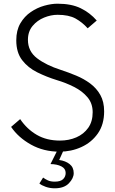

<svg xmlns="http://www.w3.org/2000/svg" viewBox="-20 -805 623 1038"><path d="M302 15Q216 15 147.5 -23.2Q79 -61.5 40 -119L89 -161Q125.5 -107 178.8 -76Q232 -45 304 -45Q352.5 -45 392.8 -62.5Q433 -80 457 -114Q481 -148 481 -198Q481 -246 453 -279.2Q425 -312.5 380.5 -335Q336 -357.5 287 -372Q232 -389 181.8 -413.8Q131.5 -438.5 99.8 -479.8Q68 -521 68 -587Q68 -641 90 -678.8Q112 -716.5 146.5 -740Q181 -763.5 219.5 -774.2Q258 -785 291 -785Q366 -785 416.2 -760.5Q466.5 -736 503 -694L454 -652Q425 -684.5 388.5 -704.8Q352 -725 291 -725Q255.5 -725 218.5 -710Q181.5 -695 156.2 -664.8Q131 -634.5 131 -589.5Q131 -528 180.2 -490.2Q229.5 -452.5 309 -427Q350.5 -413.5 392 -396.2Q433.5 -379 467.8 -353.5Q502 -328 522.5 -291.5Q543 -255 543 -203Q543 -132 509 -83.5Q475 -35 420 -10Q365 15 302 15ZM276 213Q250 213 227.2 205Q204.5 197 193 187L213 155Q223.5 163 238.5 170Q253.5 177 276 177Q307.5 177 321.2 163.5Q335 150 335 130Q335 106.5 311.8 94.5Q288.5 82.5 253 82L294 0H327L300 60Q334 64.5 356.2 82Q378.5 99.5 378.5 131Q378.5 158.5 352.5 185.8Q326.5 213 276 213Z"/></svg>

Font: Junction Light
Style: Regular
Weight: 300
Designer: Caroline Hadilaksono
Foundry: Caroline Hadilaksono, Tyler Finck, The League of Moveable Type
Version: Version 2.000; ttfautohint (v1.8.3)